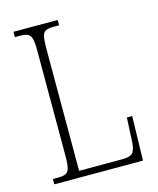

<svg xmlns="http://www.w3.org/2000/svg" viewBox="-108 -791 715 868"><g transform="rotate(-15 249.0 -357.0)"><path d="M38 0V-25H62Q85 -25 97.5 -30.5Q110 -36 115 -54Q120 -72 120 -109V-605Q120 -642 115 -660Q110 -678 97.5 -683.5Q85 -689 62 -689H38V-714H245V-689H220Q196 -689 183.5 -683.5Q171 -678 166.5 -660Q162 -642 162 -606V-30H366Q404 -30 415.5 -46.5Q427 -63 428 -104L433 -207H458L453 0Z"/></g></svg>

Font: Noto Serif Sinhala Condensed ExtraLight
Style: Regular
Weight: 200
Width: 3
Designer: Jelle Bosma - Monotype Design Team
Foundry: Monotype Imaging Inc.
Version: Version 2.007; ttfautohint (v1.8.4.7-5d5b)